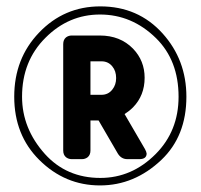

<svg xmlns="http://www.w3.org/2000/svg" viewBox="-20 -767 626 599"><path d="M262.2 -575.7V-471.2H296.4Q317.9 -471.2 330.6 -487.8Q342.3 -502.4 342.3 -523.4Q342.3 -545.4 330.6 -559.6Q317.9 -575.7 296.4 -575.7ZM437.5 -287.6Q437 -270.5 414.6 -270.5H377.4Q357.9 -270.5 347.2 -288.6L287.6 -391.1H262.2V-297.4Q262.2 -283.7 253.4 -276.4Q245.6 -270.5 235.8 -270.5H203.6Q193.8 -270.5 186 -276.4Q177.2 -283.7 177.2 -297.4Q177.2 -297.4 177.2 -629.4Q177.2 -643.1 186 -650.4Q193.8 -656.2 203.6 -656.2H291.5Q355 -656.2 395 -615.2Q431.2 -577.6 431.2 -524.4Q431.2 -469.2 395 -432.1Q383.3 -420.4 368.7 -411.1L432.1 -302.2Q437 -293.5 437.5 -287.6ZM293 -747.1Q411.1 -747.1 487.3 -662.6Q561.5 -580.1 561.5 -465.3Q561.5 -342.3 483.4 -268.1Q399.4 -188.5 292 -188.5Q182.6 -188.5 102.5 -268.1Q24.4 -345.7 24.4 -465.3Q24.4 -584.5 101.6 -665Q179.7 -747.1 293 -747.1ZM292 -721.7Q194.3 -721.7 122.1 -649.4Q48.8 -576.7 48.8 -465.3Q48.8 -366.2 120.1 -286.6Q187.5 -211.9 293 -211.9Q391.6 -211.9 465.8 -286.6Q537.1 -358.4 537.1 -465.3Q537.1 -578.6 466.8 -647.9Q391.6 -721.7 292 -721.7Z"/></svg>

Font: Simply Mono
Style: Bold
Weight: 700
Designer: Wojciech Kalinowski "wmk69" (wmk69@o2.pl)
Foundry: Wojciech Kalinowski "wmk69" (wmk69@o2.pl)
Version: Version 1.0.0